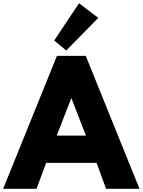

<svg xmlns="http://www.w3.org/2000/svg" viewBox="-26 -1172 886 1192"><path d="M-6.5 0H201L260.5 -161H573.5L632.5 0H840L506.5 -825H327.5ZM326 -330 417 -563.5 507.5 -330ZM385.5 -858.5 584 -1061 464.5 -1152 310.5 -920.5Z"/></svg>

Font: Spartan ExtraBold
Style: Regular
Weight: 800
Designer: Matt Bailey, Mirko Velimirovic
Foundry: Matt Bailey
Version: Version 1.003; ttfautohint (v1.8.3)